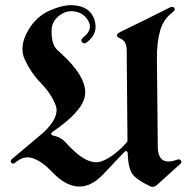

<svg xmlns="http://www.w3.org/2000/svg" viewBox="-20 -718 753 748"><path d="M563 6.8Q513.7 -17.1 497.1 -38.1Q479.5 -61 477.5 -120.6Q477.5 -127.4 472.9 -128.9Q468.3 -130.4 463.9 -125.5Q443.4 -103.5 422.6 -81.8Q401.9 -60.1 381.3 -38.1Q285.6 61.5 180.7 -50.3Q144 -88.9 108.4 -101.3Q72.8 -113.8 39.1 -84Q30.3 -77.1 24.2 -84Q18.1 -90.8 27.3 -99.1L150.9 -203.1L151.4 -203.6Q213.4 -263.2 197 -307.4Q180.7 -351.6 138.2 -395.5Q102.1 -432.1 77.1 -484.6Q52.2 -537.1 91.3 -602.5Q122.1 -653.8 172.9 -676.5Q223.6 -699.2 261.7 -697.8Q330.1 -694.8 347.7 -641.8Q365.2 -588.9 318.4 -553.2Q307.6 -544.4 300 -553.5Q292.5 -562.5 304.2 -572.3Q343.8 -603 323.5 -637.5Q303.2 -671.9 262.2 -674.3Q232.4 -675.8 207.3 -654.3Q182.1 -632.8 181.2 -602.5Q179.2 -545.9 202.4 -524.4Q225.6 -502.9 241.2 -487.8Q321.3 -405.3 310.8 -344.2Q300.3 -283.2 184.6 -204.1Q179.2 -200.7 179.7 -196Q180.2 -191.4 187.5 -189.9Q217.8 -183.1 234.1 -164.8Q250.5 -146.5 269 -129.4Q332 -70.8 380.4 -91.3Q428.7 -111.8 474.6 -164.6Q476.6 -167 476.6 -169.9L473.6 -522.5Q473.6 -558.6 446.3 -569.3Q423.8 -579.6 447.3 -592.8Q496.1 -616.2 544.9 -640.6Q593.8 -665 643.1 -689.5Q651.9 -694.3 658.4 -687.7Q665 -681.2 654.8 -671.9Q616.7 -644.5 603.8 -598.4Q590.8 -552.2 591.3 -490.7L594.7 -147Q595.2 -68.8 669.4 -95.7Q679.2 -99.6 684.6 -93Q689.9 -86.4 682.6 -79.6L589.4 4.4Q583.5 9.3 576.2 9.8Q568.8 10.3 563 6.8Z"/></svg>

Font: Bertholdr Mainzer Fraktur
Style: Regular
Weight: 400
Designer: Peter Wiegel, original typeface by Carl Albert Fahrenwaldt 1901
Foundry: Peter Wiegel
Version: Version 1.000 2010 initial release